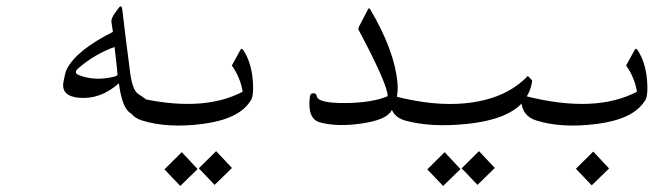

<svg xmlns="http://www.w3.org/2000/svg" viewBox="-20 -388 2169 622"><path d="M363.8 -361.3Q374.5 -376.5 376.5 -354.5Q377.9 -338.9 387.9 -259.8Q397.9 -180.7 399.9 -166.5Q407.2 -97.2 427.2 -84Q481.4 -49.8 475.6 -30.3Q469.7 -10.7 462.4 -9.8Q416.5 -5.9 395.3 -27.6Q374 -49.3 365.2 -118.2Q305.2 -64.9 234.9 -71.3Q175.8 -77.1 186 -125Q191.4 -154.8 196.3 -163.6Q226.6 -224.6 345.7 -284.7Q341.3 -317.4 340.8 -318.4Q340.8 -329.6 351.6 -344.7ZM351.1 -235.8Q287.6 -213.4 233.9 -167Q216.8 -152.3 235.8 -144.5Q288.6 -124 351.6 -140.1Q356.4 -141.1 360.8 -145.5Q358.9 -170.9 351.1 -235.8Z M680.2 101.6 731.4 156.2 675.3 210.9 624 157.2ZM568.8 105 620.1 159.7 564 214.4 512.7 160.6Z M766.1 -90.8Q758.8 -136.7 731 -175.8L759.3 -227.1Q762.7 -232.9 767.6 -226.6Q793.5 -188 798.6 -130.6Q803.7 -73.2 790 -59.1Q752.9 -2 638.2 13.2Q523.4 28.3 440.4 2.4Q395 -11.2 391.1 -60.1Q389.2 -81.5 407.2 -76.2Q631.3 -20 766.1 -90.8Z M1142.6 -289.6Q1139.6 -294.4 1142.1 -299.8L1171.9 -357.4Q1175.8 -364.7 1179.2 -357.9Q1258.3 -224.1 1267.6 -120.1Q1272.5 -69.8 1248.5 -29.8Q1231 1 1150.9 12.2Q1073.2 23.4 1017.6 8.8Q974.6 -2 983.9 -75.2Q985.4 -85.9 995.1 -85.9Q1004.9 -85.9 1006.3 -76.2Q1010.3 -53.7 1097.2 -54.2Q1184.1 -54.7 1235.8 -76.2Q1237.3 -111.3 1142.6 -289.6Z M1531.7 101.6 1583 156.2 1526.9 210.9 1475.6 157.2ZM1420.4 105 1471.7 159.7 1415.5 214.4 1364.3 160.6Z M1490.2 13.7Q1376 25.4 1292 2.4Q1246.6 -10.3 1242.7 -60.1Q1240.7 -80.6 1258.8 -76.2Q1384.8 -43.9 1484.4 -53.2Q1617.2 -65.4 1689.9 -142.1L1704.1 -127.4Q1700.7 -95.2 1679.7 -64.9Q1634.3 -1 1490.2 13.7Z M1901.9 103 1953.1 157.7 1897 212.4 1845.7 158.7Z M2043.5 -90.8Q2036.1 -136.7 2008.3 -175.8L2036.6 -227.1Q2040 -232.9 2044.9 -226.6Q2070.8 -188 2075.9 -130.6Q2081.1 -73.2 2067.4 -59.1Q2030.3 -2 1915.5 13.2Q1800.8 28.3 1717.8 2.4Q1672.4 -11.2 1668.5 -60.1Q1666.5 -81.5 1684.6 -76.2Q1908.7 -20 2043.5 -90.8Z"/></svg>

Font: Amiri Typewriter
Style: Regular
Weight: 400
Monospace: yes
Designer: Khaled Hosny
Version: Version 1.1